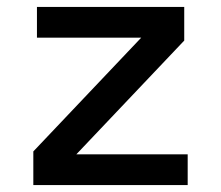

<svg xmlns="http://www.w3.org/2000/svg" viewBox="-20 -536 640 556"><path d="M523.5 0H76.5V-97.5L389 -427H87V-516H513.5V-418.5L201 -89H523.5Z"/></svg>

Font: Lilex Medium
Style: Regular
Weight: 500
Designer: Mike Abbink, Paul van der Laan, Pieter van Rosmalen, Mikhael Khrustik
Foundry: Mikhael Khrustik
Version: Version 1.100